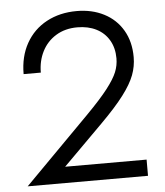

<svg xmlns="http://www.w3.org/2000/svg" viewBox="-53 -789 719 836"><g transform="rotate(-5 306.5 -371.0)"><path d="M467.8 -521.5Q467.8 -566.9 448 -600.8Q428.2 -634.8 392.6 -652.8Q356.9 -670.9 309.6 -670.9Q255.9 -670.9 216.1 -646.5Q176.3 -622.1 155.3 -580.6Q134.3 -539.1 134.3 -488.3H59.1Q59.1 -564.9 91.3 -622.3Q123.5 -679.7 181.2 -710.7Q238.8 -741.7 313 -741.7Q379.9 -741.7 432.1 -714.8Q484.4 -688 513.7 -637.9Q543 -587.9 543 -520.5Q543 -480 528.6 -441.9Q514.2 -403.8 478.5 -356.7Q442.9 -309.6 378.4 -245.1L204.1 -70.8H560.1V0H34.2L319.3 -288.1Q380.9 -350.6 412.6 -391.6Q444.3 -432.6 456.1 -461.7Q467.8 -490.7 467.8 -521.5Z"/></g></svg>

Font: Glacial Indifference
Style: Regular
Weight: 400
Designer: Alfredo Marco Pradil
Foundry: Alfredo Marco Pradil
Version: Version 1.312